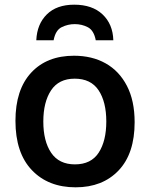

<svg xmlns="http://www.w3.org/2000/svg" viewBox="-20 -790 640 820"><path d="M303 10Q186 10 116 -63.5Q46 -137 46 -274Q46 -407 113 -479.5Q180 -552 296 -552Q373 -552 431 -519.5Q489 -487 522 -423.5Q555 -360 555 -268Q555 -134 486.5 -62Q418 10 303 10ZM300 -88Q369 -88 401.5 -138Q434 -188 434 -271Q434 -355 401 -404.5Q368 -454 299 -454Q231 -454 198 -404Q165 -354 165 -271Q165 -187 198.5 -137.5Q232 -88 300 -88ZM297 -770Q374 -770 418 -728.5Q462 -687 464 -618H389Q381 -660 355.5 -673.5Q330 -687 299 -687Q270 -687 243.5 -674Q217 -661 209 -618H135Q138 -687 180 -728.5Q222 -770 297 -770Z"/></svg>

Font: Noto Sans Mono SemiBold
Style: Regular
Weight: 600
Designer: Monotype Design Team
Foundry: Monotype Imaging Inc.
Version: Version 2.014; ttfautohint (v1.8.4.7-5d5b)